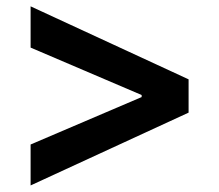

<svg xmlns="http://www.w3.org/2000/svg" viewBox="-20 -584 675 591"><path d="M560.5 -237.3 74.2 -13.2V-139.2L416 -285.2V-291.5L74.2 -437.5V-564.5L560.5 -339.8Z"/></svg>

Font: Inter Tight SemiBold
Style: Regular
Weight: 600
Designer: Rasmus Andersson
Foundry: rsms
Version: Version 3.004; ttfautohint (v1.8.4.7-5d5b)